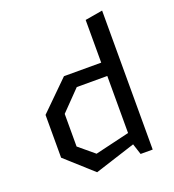

<svg xmlns="http://www.w3.org/2000/svg" viewBox="-140 -873 900 993"><g transform="rotate(-20 310.0 -376.5)"><path d="M468 0H534.5V-765L438 -748.5V-513.5H233L75 -358V-122.5L224.5 12L448.5 -60ZM254.5 -79 170 -149.5V-329L276 -438H444V-124Z"/></g></svg>

Font: FontWithASyntaxHighlighterNightOwl
Style: Regular
Weight: 400
Designer: Riley Cran & the Lettermatic Team
Foundry: Lettermatic
Version: Version 1.000 (FontWithASyntaxHighlighterNightOwl)